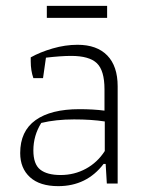

<svg xmlns="http://www.w3.org/2000/svg" viewBox="-20 -627 499 656"><path d="M140 -607H346V-566H140ZM49 -104Q49 -179 101.5 -216.5Q154 -254 251 -254Q299 -254 337 -249V-322Q337 -386 311 -411Q285 -436 223 -436Q189 -436 137 -430L127 -360H94Q85 -386 85 -417V-431Q117 -449 160 -461.5Q203 -474 245 -474Q311 -474 346.5 -437.5Q382 -401 382 -332V0H345L341 -67H334Q276 9 179 9Q116 9 82.5 -21.5Q49 -52 49 -104ZM338 -111V-212Q293 -219 233 -219Q171 -219 121 -207Q94 -164 94 -113Q94 -66 117.5 -47.5Q141 -29 187 -29Q234 -29 273.5 -50.5Q313 -72 338 -111Z"/></svg>

Font: Athiti Light
Style: Regular
Weight: 300
Designer: CadsonDemak Team
Foundry: CadsonDemak
Version: Version 1.033